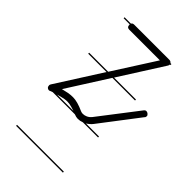

<svg xmlns="http://www.w3.org/2000/svg" viewBox="-232 -644 977 977"><g transform="rotate(45 256.0 -155.5)"><path d="M413 -14H304Q288 -8 273 -8Q261 -8 246 -14H87L75 -10L73 -8Q67 -7 65 -7Q59 -7 54 -12Q49 -17 49 -26Q49 -30 52 -35L208 -280H76V-287H213L358 -514H138Q120 -514 120 -533V-535H76V-542H122Q125 -550 138 -550H390Q399 -550 404 -544Q405 -543 406 -542H413V-535H409V-534Q409 -529 405 -523L255 -287H413V-280H250L109 -58Q128 -63 144.5 -66Q161 -69 178 -69Q210 -69 258 -47Q265 -44 273 -44Q285 -44 297 -49.5Q309 -55 319 -67L479 -275Q485 -283 492 -283Q499 -283 505.5 -277.5Q512 -272 512 -266Q512 -258 507 -254L348 -46Q336 -31 319 -21H413ZM413 239H76V232H413ZM205 -28Q188 -33 173 -33Q155 -33 130 -26Q121 -24 111 -21H229Q217 -25 205 -28Z"/></g></svg>

Font: Gruenewald VA 1. Klasse
Style: Regular
Weight: 400
Designer: Peter Wiegel
Foundry: Peter Wiegel, nach dem Schriftentwurf von Dr. H. Gr¸newald
Version: Version 0.007